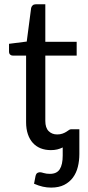

<svg xmlns="http://www.w3.org/2000/svg" viewBox="-20 -691 408 894"><path d="M272 -4.5Q260 1.5 246.5 4.8Q233 8 217 8Q190.5 8 169.2 -0.5Q148 -9 133 -25.5Q118 -42 109.8 -66.2Q101.5 -90.5 101.5 -122V-432H40.5Q32.5 -432 27.2 -436.8Q22 -441.5 22 -451.5V-487L104.5 -497.5L125 -654Q127 -661.5 132.2 -666.2Q137.5 -671 146 -671H191V-496.5H337V-432H191V-128Q191 -96 206.5 -80.5Q222 -65 246 -65Q260.5 -65 270.8 -68.8Q281 -72.5 288.2 -77Q295.5 -81.5 300.5 -85.2Q305.5 -89 310 -89H349.5V26.5Q349.5 57.5 342.5 85.8Q335.5 114 319.8 135.5Q304 157 279 169.8Q254 182.5 218 182.5Q198 182.5 179.2 178.2Q160.5 174 138.5 164.5L145.5 128.5Q148.5 117 154.5 114Q160.5 111 166 111Q172 111 184 114.8Q196 118.5 212.5 118.5Q244.5 118.5 258.2 97Q272 75.5 272 33Z"/></svg>

Font: Lato
Style: Regular
Weight: 400
Designer: Lukasz Dziedzic with Adam Twardoch and Botio Nikoltchev
Foundry: tyPoland Lukasz Dziedzic
Version: Version 2.015; 2015-08-06; http://www.latofonts.com/